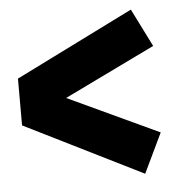

<svg xmlns="http://www.w3.org/2000/svg" viewBox="-42 -615 521 564"><g transform="rotate(-5 218.5 -333.0)"><path d="M364 -575 420 -463 152 -333 420 -208 364 -91 16 -264V-402Z"/></g></svg>

Font: Fira Sans Extra Condensed ExtraBold
Style: Regular
Weight: 800
Width: 1
Designer: Carrois Corporate & Edenspiekermann AG
Foundry: Carrois Corporate GbR & Edenspiekermann AG
Version: Version 4.203